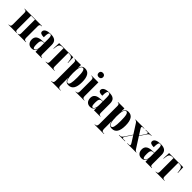

<svg xmlns="http://www.w3.org/2000/svg" viewBox="394 -2521 4501 4501"><g transform="rotate(45 2644.5 -270.5)"><path d="M13 0H286V-10H283C252 -10 237 -21 237 -76V-526H366V-76C366 -21 351 -10 320 -10H316V0H591V-10H581C546 -10 522 -25 522 -76V-461C522 -514 546 -526 580 -526H591V-536H13V-526H24C58 -526 80 -514 80 -461V-76C80 -21 59 -10 24 -10H13Z M782 10C841 10 887 -13 907 -83H909V0H1120V-10H1117C1077 -10 1064 -25 1064 -81V-379C1064 -504 999 -549 869 -549C764 -549 678 -517 678 -446C678 -398 720 -379 805 -379C805 -501 818 -539 859 -539C895 -539 908 -512 908 -424V-299L836 -296C706 -291 641 -243 641 -144C641 -43 701 10 782 10ZM842 -23C813 -23 800 -51 800 -150C800 -245 819 -283 876 -287L908 -289V-165C908 -88 881 -23 842 -23Z M1244 0H1540V-10H1526C1486 -10 1470 -26 1470 -78V-526H1495C1580 -526 1609 -495 1619 -392L1623 -352H1633L1626 -536H1157L1150 -352H1160L1164 -392C1174 -495 1203 -526 1288 -526H1314V-78C1314 -26 1297 -10 1255 -10H1244Z M1655 228H1967V218H1946C1907 218 1882 204 1882 142V27C1882 -19 1882 -65 1881 -110H1883C1900 -29 1932 10 2009 10C2123 10 2186 -77 2186 -269C2186 -460 2123 -548 2012 -548C1938 -548 1897 -512 1883 -429H1881V-536H1669V-526H1672C1698 -526 1725 -517 1725 -463V142C1725 204 1701 218 1662 218H1655ZM1962 -15C1911 -15 1882 -103 1882 -270C1882 -430 1906 -520 1960 -520C2010 -520 2029 -450 2029 -269C2029 -86 2010 -15 1962 -15Z M2376 -627C2416 -627 2451 -650 2451 -698C2451 -748 2416 -769 2376 -769C2335 -769 2303 -748 2303 -698C2303 -650 2335 -627 2376 -627ZM2234 0H2526V-10H2516C2482 -10 2458 -24 2458 -80V-536H2230V-526H2245C2278 -526 2303 -512 2303 -459V-82C2303 -25 2280 -10 2245 -10H2234Z M2721 10C2780 10 2826 -13 2846 -83H2848V0H3059V-10H3056C3016 -10 3003 -25 3003 -81V-379C3003 -504 2938 -549 2808 -549C2703 -549 2617 -517 2617 -446C2617 -398 2659 -379 2744 -379C2744 -501 2757 -539 2798 -539C2834 -539 2847 -512 2847 -424V-299L2775 -296C2645 -291 2580 -243 2580 -144C2580 -43 2640 10 2721 10ZM2781 -23C2752 -23 2739 -51 2739 -150C2739 -245 2758 -283 2815 -287L2847 -289V-165C2847 -88 2820 -23 2781 -23Z M3095 228H3407V218H3386C3347 218 3322 204 3322 142V27C3322 -19 3322 -65 3321 -110H3323C3340 -29 3372 10 3449 10C3563 10 3626 -77 3626 -269C3626 -460 3563 -548 3452 -548C3378 -548 3337 -512 3323 -429H3321V-536H3109V-526H3112C3138 -526 3165 -517 3165 -463V142C3165 204 3141 218 3102 218H3095ZM3402 -15C3351 -15 3322 -103 3322 -270C3322 -430 3346 -520 3400 -520C3450 -520 3469 -450 3469 -269C3469 -86 3450 -15 3402 -15Z M3673 0H3876V-10H3818C3795 -10 3783 -15 3783 -30C3783 -42 3791 -59 3807 -83L3910 -239L4003 -93C4022 -64 4031 -46 4031 -33C4031 -16 4017 -10 3986 -10H3949V0H4249V-10H4245C4225 -10 4209 -21 4184 -59L4018 -319L4120 -471C4149 -514 4169 -526 4212 -526H4225V-536H4029V-526H4082C4106 -526 4119 -521 4119 -506C4119 -494 4110 -477 4095 -452L4012 -329L3934 -452C3918 -475 3911 -492 3911 -504C3911 -518 3922 -526 3953 -526H3984V-536H3689V-526H3693C3717 -526 3734 -513 3758 -477L3904 -248L3784 -67C3753 -22 3733 -10 3689 -10H3673Z M4427 10C4486 10 4532 -13 4552 -83H4554V0H4765V-10H4762C4722 -10 4709 -25 4709 -81V-379C4709 -504 4644 -549 4514 -549C4409 -549 4323 -517 4323 -446C4323 -398 4365 -379 4450 -379C4450 -501 4463 -539 4504 -539C4540 -539 4553 -512 4553 -424V-299L4481 -296C4351 -291 4286 -243 4286 -144C4286 -43 4346 10 4427 10ZM4487 -23C4458 -23 4445 -51 4445 -150C4445 -245 4464 -283 4521 -287L4553 -289V-165C4553 -88 4526 -23 4487 -23Z M4889 0H5185V-10H5171C5131 -10 5115 -26 5115 -78V-526H5140C5225 -526 5254 -495 5264 -392L5268 -352H5278L5271 -536H4802L4795 -352H4805L4809 -392C4819 -495 4848 -526 4933 -526H4959V-78C4959 -26 4942 -10 4900 -10H4889Z"/></g></svg>

Font: Noto Serif Display Condensed ExtraBold
Style: Regular
Weight: 800
Width: 3
Designer: Monotype Design Team
Foundry: Monotype Imaging Inc.
Version: Version 2.009